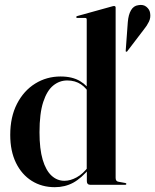

<svg xmlns="http://www.w3.org/2000/svg" viewBox="-20 -767 644 797"><path d="M340.5 -58 340 -60V-686Q340 -689 338.5 -690.8Q337 -692.5 333.5 -692.5H301Q298.5 -692.5 297.5 -693.5Q296.5 -694.5 296.5 -696Q296.5 -698 297.8 -699Q299 -700 301 -700.5L443.5 -740Q448.5 -741.5 450.2 -741.8Q452 -742 454 -742Q457 -742 458.5 -740.2Q460 -738.5 460 -736V-28.5Q460 -21.5 462.8 -17.5Q465.5 -13.5 472 -12.5L499.5 -7.5Q502.5 -7 503.5 -6Q504.5 -5 504.5 -3.5Q504.5 -2 503.5 -1Q502.5 0 500 0H354Q347.5 0 344 -3.8Q340.5 -7.5 340.5 -15ZM22.5 -207Q22.5 -281.5 50.5 -336Q78.5 -390.5 126 -420Q173.5 -449.5 231.5 -449.5Q280.5 -449.5 312.5 -430.2Q344.5 -411 364 -377L354 -372Q340.5 -400.5 316.2 -416.8Q292 -433 259 -433Q227 -433 201 -412Q175 -391 159.5 -343.8Q144 -296.5 144 -218Q144 -148.5 157.2 -104Q170.5 -59.5 193.8 -38Q217 -16.5 247.5 -16.5Q272 -16.5 298.2 -30.8Q324.5 -45 348.5 -77L354 -70.5Q318 -27 283.8 -8.5Q249.5 10 207.5 10Q153.5 10 111.8 -16.2Q70 -42.5 46.2 -91.2Q22.5 -140 22.5 -207ZM510.5 -675Q513 -706 523.8 -724.5Q534.5 -743 554 -745.5Q575 -749.5 588 -738.5Q601 -727.5 603 -713.5Q606.5 -694 598.2 -677Q590 -660 577.5 -645L508.5 -554.5Q508 -553 506.2 -552.5Q504.5 -552 503 -552.5Q501.5 -554 501.8 -555.5Q502 -557 502 -559Z"/></svg>

Font: Fraunces 120pt SemiBold
Style: Regular
Weight: 600
Version: Version 1.000;[b76b70a41]